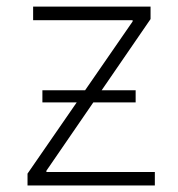

<svg xmlns="http://www.w3.org/2000/svg" viewBox="-20 -566 544 586"><path d="M64 0V-36.1L384.8 -500.5V-504.4H81.1V-545.9H439.5V-507.8L121.6 -44.9V-41H452.6V0ZM109.4 -253.4V-290.5H394V-253.4Z"/></svg>

Font: Inter Tight ExtraLight
Style: Regular
Weight: 250
Designer: Rasmus Andersson
Foundry: rsms
Version: Version 3.004